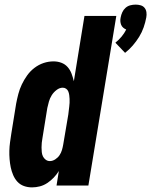

<svg xmlns="http://www.w3.org/2000/svg" viewBox="-20 -804 655 832"><path d="M522 -575 480 -619Q495 -631 507 -645.5Q519 -660 527 -676Q520 -679 514 -684Q508 -689 505 -696.5Q502 -704 501.5 -712Q501 -720 503 -729Q505 -740 510 -751Q515 -762 524 -770Q533 -778 544.5 -781Q556 -784 568 -784Q579 -784 589.5 -781Q600 -778 606.5 -770Q613 -762 614.5 -751Q616 -740 614 -729Q610 -707 602.5 -685.5Q595 -664 583 -644.5Q571 -625 555.5 -607Q540 -589 522 -575ZM119 8Q100 8 83.5 2Q67 -4 55.5 -16.5Q44 -29 37 -45.5Q30 -62 26.5 -79Q23 -96 21.5 -114.5Q20 -133 20.5 -151Q21 -169 23.5 -187.5Q26 -206 29 -225L50 -355Q54 -376 59.5 -397Q65 -418 74.5 -438Q84 -458 97.5 -477Q111 -496 129.5 -510Q148 -524 169 -531Q190 -538 212 -538Q230 -538 246 -532Q262 -526 273 -513.5Q284 -501 290 -485Q296 -469 300 -452L346 -735H484L363 0H225L235 -63Q225 -47 212.5 -34Q200 -21 185 -11Q170 -1 153 3.5Q136 8 119 8ZM196 -106Q208 -106 219.5 -113.5Q231 -121 238 -131.5Q245 -142 248.5 -154Q252 -166 254 -178L276 -308Q277 -317 278 -325Q279 -333 280 -341.5Q281 -350 281.5 -358.5Q282 -367 281.5 -375.5Q281 -384 280 -392Q279 -400 276 -407.5Q273 -415 266.5 -419.5Q260 -424 252 -424Q238 -424 225 -414Q212 -404 204 -391Q196 -378 192 -364Q188 -350 185 -336L164 -206Q162 -196 161 -185.5Q160 -175 160 -165Q160 -155 161 -145Q162 -135 166 -126.5Q170 -118 178 -112Q186 -106 196 -106Z"/></svg>

Font: Iosevka Curly Heavy Oblique
Style: Regular
Weight: 900
Italic angle: -9°
Monospace: yes
Designer: Belleve Invis
Foundry: Belleve Invis
Version: Version 11.1.0; ttfautohint (v1.8.3)